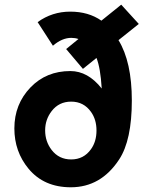

<svg xmlns="http://www.w3.org/2000/svg" viewBox="-20 -792 626 822"><path d="M141.1 -697.3Q203.1 -742.2 281 -742.2Q358.9 -742.2 414.1 -703.6L499 -772L574.2 -689.5L487.3 -620.1Q544.4 -526.9 544.4 -361.8Q544.4 -191.9 490.2 -109.4Q412.1 9.8 283.2 9.8Q168 9.8 102.1 -69.8Q41.5 -143.1 41.5 -242.2Q41.5 -346.2 110.8 -418Q178.2 -487.8 281.2 -487.8Q356.4 -487.8 415.5 -413.1Q410.2 -501 393.1 -543.9L335 -497.1L263.2 -582L315.9 -625Q301.8 -629.9 285.2 -629.9Q245.6 -629.9 206.5 -596.2ZM393.1 -233.4Q393.1 -280.3 369.6 -313Q338.4 -356.9 284.7 -356.9Q232.4 -356.9 201.2 -316.4Q173.3 -280.3 173.3 -233.9Q173.3 -186 201.2 -149.9Q232.4 -109.4 284.7 -109.4Q338.4 -109.4 369.6 -153.3Q393.1 -186 393.1 -233.4Z"/></svg>

Font: Consola Mono
Style: Bold
Weight: 700
Monospace: yes
Designer: Wojciech Kalinowski "wmk69" (wmk69@o2.pl)
Foundry: Wojciech Kalinowski "wmk69" (wmk69@o2.pl)
Version: Version 2.1.0